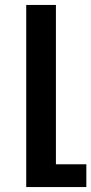

<svg xmlns="http://www.w3.org/2000/svg" viewBox="-20 -518 369 776"><path d="M86 238H329V146H206V-498H86Z"/></svg>

Font: Noto Sans Armenian Semi
Style: Regular
Weight: 600
Designer: Monotype Design Team
Foundry: Monotype Imaging Inc.
Version: Version 1.901